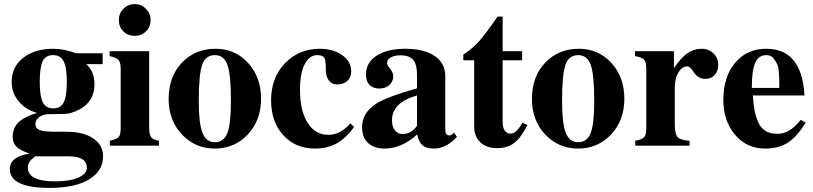

<svg xmlns="http://www.w3.org/2000/svg" viewBox="-20 -711 3969 937"><path d="M254 -68H306Q387 -68 435 -35.5Q483 -3 483 52Q483 123 414.5 164.5Q346 206 222 206Q28 206 28 114Q28 53 124 39Q77 22 59.5 4Q42 -14 42 -43Q42 -87 71 -114.5Q100 -142 161 -160Q106 -175 71.5 -216Q37 -257 37 -312Q37 -385 93.5 -429Q150 -473 240 -473Q292 -473 352 -451H481V-398H401Q441 -362 441 -300Q441 -206 349 -168Q325 -158 308 -156Q291 -154 222 -154Q192 -154 172.5 -140.5Q153 -127 153 -105Q153 -84 174 -76Q195 -68 254 -68ZM306 -312Q306 -382 290.5 -412Q275 -442 239 -442Q203 -442 188.5 -413Q174 -384 174 -311Q174 -241 189 -211.5Q204 -182 240 -182Q276 -182 291 -211.5Q306 -241 306 -312ZM315 52H151Q130 69 123 80Q116 91 116 107Q116 174 250 174Q322 174 363 155.5Q404 137 404 108Q404 52 315 52Z M715 -613Q715 -580 692.5 -558Q670 -536 637 -536Q604 -536 582 -558Q560 -580 560 -613Q560 -646 582.5 -668.5Q605 -691 639 -691Q670 -691 692.5 -668Q715 -645 715 -613ZM756 0H516V-24Q551 -32 560 -43Q569 -54 569 -88V-373Q569 -406 558.5 -418Q548 -430 515 -437V-461H708V-85Q708 -53 718.5 -40.5Q729 -28 756 -24Z M1254 -229Q1254 -124 1189.5 -55Q1125 14 1028 14Q933 14 868 -54.5Q803 -123 803 -228Q803 -337 867.5 -405Q932 -473 1032 -473Q1127 -473 1190.5 -404Q1254 -335 1254 -229ZM1107 -218Q1107 -346 1090 -394Q1073 -442 1029 -442Q983 -442 966.5 -394.5Q950 -347 950 -218Q950 -109 968 -63Q986 -17 1029 -17Q1072 -17 1089.5 -61.5Q1107 -106 1107 -218Z M1690 -109 1708 -91Q1667 -35 1622 -10.5Q1577 14 1517 14Q1422 14 1362.5 -51Q1303 -116 1303 -222Q1303 -332 1371 -402.5Q1439 -473 1540 -473Q1606 -473 1650 -442Q1694 -411 1694 -363Q1694 -334 1675.5 -316.5Q1657 -299 1626 -299Q1600 -299 1585 -318Q1570 -337 1570 -372Q1570 -390 1569.5 -398Q1569 -406 1567 -416.5Q1565 -427 1561 -431.5Q1557 -436 1548.5 -439Q1540 -442 1528 -442Q1490 -442 1467 -397.5Q1444 -353 1444 -273Q1444 -171 1481 -112Q1518 -53 1583 -53Q1641 -53 1690 -109Z M2195 -64 2210 -43Q2157 14 2098 14Q2061 14 2042.5 -1.5Q2024 -17 2016 -55Q1940 14 1857 14Q1807 14 1777 -12.5Q1747 -39 1747 -92Q1747 -159 1814 -204Q1864 -237 2015 -280V-348Q2015 -397 1996.5 -419Q1978 -441 1934 -441Q1906 -441 1887.5 -431Q1869 -421 1869 -404Q1869 -393 1880 -381Q1899 -358 1899 -339Q1899 -313 1880 -296Q1861 -279 1831 -279Q1800 -279 1783 -297Q1766 -315 1766 -347Q1766 -406 1818.5 -439.5Q1871 -473 1957 -473Q2049 -473 2101 -438Q2153 -403 2153 -339V-78Q2153 -50 2174 -50Q2181 -50 2185 -54ZM2015 -97V-245Q1893 -211 1893 -124Q1893 -92 1907.5 -74.5Q1922 -57 1945 -57Q1987 -57 2015 -97Z M2529 -112 2554 -101Q2523 -39 2489.5 -13.5Q2456 12 2406 12Q2354 12 2324 -16.5Q2294 -45 2294 -95V-417H2241V-444Q2290 -477 2323 -515.5Q2356 -554 2408 -630H2433V-461H2528V-417H2433V-119Q2433 -59 2472 -59Q2501 -59 2529 -112Z M3027 -229Q3027 -124 2962.5 -55Q2898 14 2801 14Q2706 14 2641 -54.5Q2576 -123 2576 -228Q2576 -337 2640.5 -405Q2705 -473 2805 -473Q2900 -473 2963.5 -404Q3027 -335 3027 -229ZM2880 -218Q2880 -346 2863 -394Q2846 -442 2802 -442Q2756 -442 2739.5 -394.5Q2723 -347 2723 -218Q2723 -109 2741 -63Q2759 -17 2802 -17Q2845 -17 2862.5 -61.5Q2880 -106 2880 -218Z M3269 -461V-379Q3304 -430 3335 -451.5Q3366 -473 3404 -473Q3439 -473 3462 -450.5Q3485 -428 3485 -394Q3485 -364 3467.5 -345Q3450 -326 3422 -326Q3385 -326 3362 -364Q3348 -387 3334 -387Q3308 -387 3290.5 -357Q3273 -327 3273 -283V-106Q3273 -58 3286.5 -42.5Q3300 -27 3345 -24V0H3080V-24Q3113 -30 3123.5 -41.5Q3134 -53 3134 -84V-373Q3134 -408 3123 -420Q3112 -432 3079 -437V-461Z M3888 -126 3912 -112Q3868 -42 3823.5 -14Q3779 14 3714 14Q3624 14 3567 -53.5Q3510 -121 3510 -224Q3510 -336 3567.5 -404.5Q3625 -473 3719 -473Q3802 -473 3847 -423Q3900 -365 3906 -245H3654Q3657 -203 3662 -174.5Q3667 -146 3679 -117Q3691 -88 3714.5 -73Q3738 -58 3773 -58Q3805 -58 3831 -73.5Q3857 -89 3888 -126ZM3783 -282V-303Q3783 -376 3774 -395Q3762 -420 3750.5 -431Q3739 -442 3719 -442Q3683 -442 3666 -405.5Q3649 -369 3649 -282Z"/></svg>

Font: STIX MathJax Main
Style: Bold
Weight: 700
Designer: MicroPress Inc., with final additions and corrections provided by Coen Hoffman, Elsevier (retired)
Version: Version 1.1.1